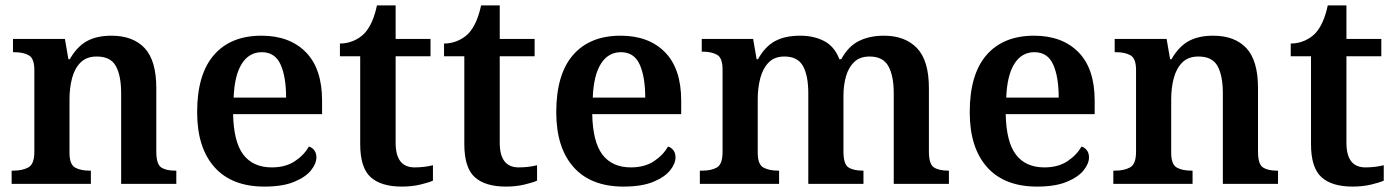

<svg xmlns="http://www.w3.org/2000/svg" viewBox="-20 -680 5158 710"><path d="M23 0V-49H30Q63 -49 85 -61Q107 -73 107 -119V-421Q107 -464 86.5 -475.5Q66 -487 33 -487H28V-536H220L233 -461H238Q265 -508 301.5 -528Q338 -548 392 -548Q472 -548 515 -502Q558 -456 558 -354V-120Q558 -73 576 -61Q594 -49 627 -49H632V0H428V-335Q428 -400 408.5 -435.5Q389 -471 338 -471Q300 -471 278 -449Q256 -427 246.5 -391Q237 -355 237 -313V-115Q237 -72 257.5 -60.5Q278 -49 311 -49H316V0Z M958 10Q837 10 773 -62Q709 -134 709 -265Q709 -405 771 -476.5Q833 -548 947 -548Q1051 -548 1111 -487Q1171 -426 1171 -308V-258H842Q844 -155 880 -108Q916 -61 985 -61Q1036 -61 1070.5 -84Q1105 -107 1122 -138Q1134 -135 1142 -124.5Q1150 -114 1150 -98Q1150 -75 1130 -50Q1110 -25 1067.5 -7.5Q1025 10 958 10ZM1038 -319Q1038 -396 1017.5 -441.5Q997 -487 948 -487Q901 -487 874 -444Q847 -401 844 -319Z M1466 10Q1389 10 1350.5 -25Q1312 -60 1312 -147V-472H1237V-519Q1264 -519 1288 -529.5Q1312 -540 1328 -557Q1359 -590 1374 -660H1443V-536H1572V-472H1443V-152Q1443 -61 1513 -61Q1531 -61 1548 -63Q1565 -65 1581 -69V-12Q1566 -5 1534.5 2.5Q1503 10 1466 10Z M1851 10Q1774 10 1735.5 -25Q1697 -60 1697 -147V-472H1622V-519Q1649 -519 1673 -529.5Q1697 -540 1713 -557Q1744 -590 1759 -660H1828V-536H1957V-472H1828V-152Q1828 -61 1898 -61Q1916 -61 1933 -63Q1950 -65 1966 -69V-12Q1951 -5 1919.5 2.5Q1888 10 1851 10Z M2286 10Q2165 10 2101 -62Q2037 -134 2037 -265Q2037 -405 2099 -476.5Q2161 -548 2275 -548Q2379 -548 2439 -487Q2499 -426 2499 -308V-258H2170Q2172 -155 2208 -108Q2244 -61 2313 -61Q2364 -61 2398.5 -84Q2433 -107 2450 -138Q2462 -135 2470 -124.5Q2478 -114 2478 -98Q2478 -75 2458 -50Q2438 -25 2395.5 -7.5Q2353 10 2286 10ZM2366 -319Q2366 -396 2345.5 -441.5Q2325 -487 2276 -487Q2229 -487 2202 -444Q2175 -401 2172 -319Z M2568 0V-49H2578Q2611 -49 2631.5 -61Q2652 -73 2652 -119V-423Q2652 -466 2631.5 -477.5Q2611 -489 2578 -489H2575V-536H2765L2778 -461H2783Q2809 -508 2846 -528Q2883 -548 2939 -548Q2990 -548 3028 -528Q3066 -508 3084 -461H3091Q3116 -508 3155.5 -528Q3195 -548 3249 -548Q3327 -548 3371 -502Q3415 -456 3415 -354V-120Q3415 -73 3433.5 -61Q3452 -49 3486 -49H3489V0H3285V-335Q3285 -400 3265 -435.5Q3245 -471 3196 -471Q3160 -471 3139 -451Q3118 -431 3108.5 -398Q3099 -365 3099 -325V-120Q3099 -73 3117.5 -61Q3136 -49 3170 -49H3173V0H2969V-335Q2969 -400 2949.5 -435.5Q2930 -471 2881 -471Q2844 -471 2822.5 -449Q2801 -427 2791.5 -391Q2782 -355 2782 -313V-115Q2782 -72 2803 -60.5Q2824 -49 2857 -49H2861V0Z M3815 10Q3694 10 3630 -62Q3566 -134 3566 -265Q3566 -405 3628 -476.5Q3690 -548 3804 -548Q3908 -548 3968 -487Q4028 -426 4028 -308V-258H3699Q3701 -155 3737 -108Q3773 -61 3842 -61Q3893 -61 3927.5 -84Q3962 -107 3979 -138Q3991 -135 3999 -124.5Q4007 -114 4007 -98Q4007 -75 3987 -50Q3967 -25 3924.5 -7.5Q3882 10 3815 10ZM3895 -319Q3895 -396 3874.5 -441.5Q3854 -487 3805 -487Q3758 -487 3731 -444Q3704 -401 3701 -319Z M4097 0V-49H4104Q4137 -49 4159 -61Q4181 -73 4181 -119V-421Q4181 -464 4160.5 -475.5Q4140 -487 4107 -487H4102V-536H4294L4307 -461H4312Q4339 -508 4375.5 -528Q4412 -548 4466 -548Q4546 -548 4589 -502Q4632 -456 4632 -354V-120Q4632 -73 4650 -61Q4668 -49 4701 -49H4706V0H4502V-335Q4502 -400 4482.5 -435.5Q4463 -471 4412 -471Q4374 -471 4352 -449Q4330 -427 4320.5 -391Q4311 -355 4311 -313V-115Q4311 -72 4331.5 -60.5Q4352 -49 4385 -49H4390V0Z M4982 10Q4905 10 4866.5 -25Q4828 -60 4828 -147V-472H4753V-519Q4780 -519 4804 -529.5Q4828 -540 4844 -557Q4875 -590 4890 -660H4959V-536H5088V-472H4959V-152Q4959 -61 5029 -61Q5047 -61 5064 -63Q5081 -65 5097 -69V-12Q5082 -5 5050.5 2.5Q5019 10 4982 10Z"/></svg>

Font: Noto Serif Malayalam SemiBold
Style: Regular
Weight: 600
Designer: Indian type Foundry, Jelle Bosma, Monotype Design Team
Foundry: Monotype Imaging Inc.
Version: Version 2.104; ttfautohint (v1.8.4.7-5d5b)